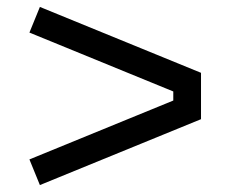

<svg xmlns="http://www.w3.org/2000/svg" viewBox="-20 -577 660 554"><path d="M64.9 -483 480 -313.1V-286.9L64.9 -117L95.1 -43L560 -233.1V-366.9L95.1 -557Z"/></svg>

Font: KetosagCBd
Style: Regular
Weight: 500
Designer: gluk
Foundry: gluk
Version: Version 00.0024